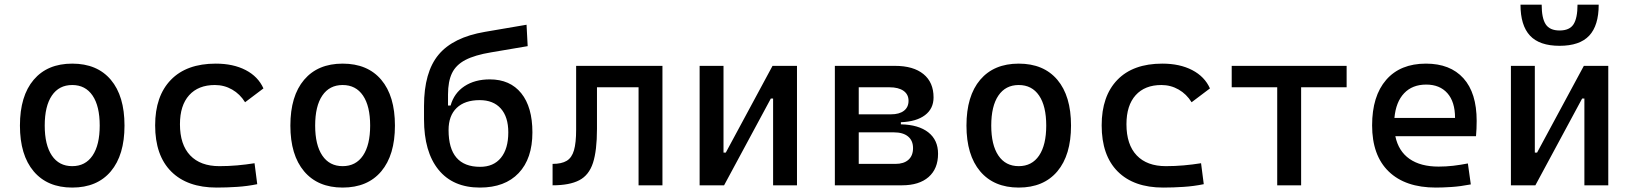

<svg xmlns="http://www.w3.org/2000/svg" viewBox="-20 -803 7071 832"><path d="M293 9.8Q185.5 9.8 126 -60.5Q66.4 -130.9 66.4 -258.8Q66.4 -387.2 126 -457.3Q185.5 -527.3 293 -527.3Q400.9 -527.3 460.2 -457.3Q519.5 -387.2 519.5 -258.8Q519.5 -130.9 460.2 -60.5Q400.9 9.8 293 9.8ZM293 -83Q350.1 -83 381.1 -128.9Q412.1 -174.8 412.1 -258.8Q412.1 -343.3 381.1 -388.9Q350.1 -434.6 293 -434.6Q235.8 -434.6 204.8 -388.9Q173.8 -343.3 173.8 -258.8Q173.8 -174.8 204.8 -128.9Q235.8 -83 293 -83Z M918.9 9.8Q791.5 9.8 721.9 -59.8Q652.3 -129.4 652.3 -259.8Q652.3 -386.7 720.5 -457Q788.6 -527.3 915 -527.3Q990.7 -527.3 1044.7 -499.3Q1098.6 -471.2 1121.6 -419.9L1042 -359.9Q1020 -395.5 985.8 -415Q951.7 -434.6 911.1 -434.6Q839.4 -434.6 799.6 -390.4Q759.8 -346.2 759.8 -264.6Q759.8 -176.3 804.2 -129.6Q848.6 -83 930.7 -83Q969.7 -83 1008.1 -86.4Q1046.4 -89.8 1083 -95.7L1094.7 -4.9Q1052.2 3.9 1007.3 6.8Q962.4 9.8 918.9 9.8Z M1464.8 9.8Q1357.4 9.8 1297.9 -60.5Q1238.3 -130.9 1238.3 -258.8Q1238.3 -387.2 1297.9 -457.3Q1357.4 -527.3 1464.8 -527.3Q1572.8 -527.3 1632.1 -457.3Q1691.4 -387.2 1691.4 -258.8Q1691.4 -130.9 1632.1 -60.5Q1572.8 9.8 1464.8 9.8ZM1464.8 -83Q1522 -83 1553 -128.9Q1584 -174.8 1584 -258.8Q1584 -343.3 1553 -388.9Q1522 -434.6 1464.8 -434.6Q1407.7 -434.6 1376.7 -388.9Q1345.7 -343.3 1345.7 -258.8Q1345.7 -174.8 1376.7 -128.9Q1407.7 -83 1464.8 -83Z M2059.6 9.8Q1942.9 9.8 1880.1 -67.6Q1817.4 -145 1817.4 -286.1V-343.8Q1817.4 -490.2 1880.4 -565.9Q1943.4 -641.6 2081.5 -665L2261.7 -695.8L2266.6 -603L2108.4 -576.2Q2037.6 -564.5 1996.8 -543.2Q1956.1 -522 1938.7 -486.1Q1921.4 -450.2 1921.4 -393.6V-345.7H1932.6Q1947.8 -399.9 1992.7 -429.4Q2037.6 -459 2102.5 -459Q2190.4 -459 2238.8 -398.9Q2287.1 -338.9 2287.1 -229.5Q2287.1 -115.7 2227.5 -53Q2168 9.8 2059.6 9.8ZM2060.5 -80.1Q2118.7 -80.1 2150.6 -119.1Q2182.6 -158.2 2182.6 -229.5Q2182.6 -296.4 2150.1 -332.8Q2117.7 -369.1 2058.6 -369.1Q1994.1 -369.1 1959 -335.4Q1923.8 -301.8 1923.8 -239.3Q1923.8 -80.1 2060.5 -80.1Z M2374.5 0V-92.8Q2413.6 -92.8 2435.8 -106.2Q2458 -119.6 2467.3 -151.9Q2476.6 -184.1 2476.6 -241.2V-517.6H2850.6V0H2747.1V-424.8H2566.9V-244.6Q2566.9 -150.4 2549.6 -97.2Q2532.2 -43.9 2490.2 -22Q2448.2 0 2374.5 0Z M3011.7 0V-517.6H3115.2V-141.6H3125L3327.6 -517.6H3433.6V0H3330.1V-376H3320.3L3117.7 0Z M3597.7 0V-517.6H3858.4Q3938 -517.6 3981.7 -481.9Q4025.4 -446.3 4025.4 -380.9Q4025.4 -332 3988.3 -304Q3951.2 -275.9 3883.8 -273.4V-264.2Q3960.4 -262.7 4002.7 -229.5Q4044.9 -196.3 4044.9 -136.7Q4044.9 -71.8 4003.9 -35.9Q3962.9 0 3888.7 0ZM3834 -424.8H3701.2V-307.6H3840.8Q3877 -307.6 3897 -323Q3917 -338.4 3917 -366.2Q3917 -394 3895.3 -409.4Q3873.5 -424.8 3834 -424.8ZM3853.5 -229.5H3701.2V-92.8H3860.4Q3896.5 -92.8 3916.5 -110.6Q3936.5 -128.4 3936.5 -161.1Q3936.5 -193.8 3914.8 -211.7Q3893.1 -229.5 3853.5 -229.5Z M4394.5 9.8Q4287.1 9.8 4227.5 -60.5Q4168 -130.9 4168 -258.8Q4168 -387.2 4227.5 -457.3Q4287.1 -527.3 4394.5 -527.3Q4502.4 -527.3 4561.8 -457.3Q4621.1 -387.2 4621.1 -258.8Q4621.1 -130.9 4561.8 -60.5Q4502.4 9.8 4394.5 9.8ZM4394.5 -83Q4451.7 -83 4482.7 -128.9Q4513.7 -174.8 4513.7 -258.8Q4513.7 -343.3 4482.7 -388.9Q4451.7 -434.6 4394.5 -434.6Q4337.4 -434.6 4306.4 -388.9Q4275.4 -343.3 4275.4 -258.8Q4275.4 -174.8 4306.4 -128.9Q4337.4 -83 4394.5 -83Z M5020.5 9.8Q4893.1 9.8 4823.5 -59.8Q4753.9 -129.4 4753.9 -259.8Q4753.9 -386.7 4822 -457Q4890.1 -527.3 5016.6 -527.3Q5092.3 -527.3 5146.2 -499.3Q5200.2 -471.2 5223.1 -419.9L5143.6 -359.9Q5121.6 -395.5 5087.4 -415Q5053.2 -434.6 5012.7 -434.6Q4940.9 -434.6 4901.1 -390.4Q4861.3 -346.2 4861.3 -264.6Q4861.3 -176.3 4905.8 -129.6Q4950.2 -83 5032.2 -83Q5071.3 -83 5109.6 -86.4Q5147.9 -89.8 5184.6 -95.7L5196.3 -4.9Q5153.8 3.9 5108.9 6.8Q5064 9.8 5020.5 9.8Z M5514.6 0V-424.8H5317.4V-517.6H5815.4V-424.8H5618.2V0Z M6202.1 9.8Q6069.8 9.8 5997.8 -59.8Q5925.8 -129.4 5925.8 -259.8Q5925.8 -386.7 5986.8 -457Q6047.9 -527.3 6159.2 -527.3Q6264.2 -527.3 6321.5 -463.9Q6378.9 -400.4 6378.9 -279.3Q6378.9 -243.7 6376 -212.9H6026.4Q6040 -147.9 6087.9 -114.5Q6135.7 -81.1 6213.9 -81.1Q6246.1 -81.1 6277.3 -84.7Q6308.6 -88.4 6340.8 -94.7L6353.5 -3.9Q6307.6 4.9 6269.5 7.3Q6231.4 9.8 6202.1 9.8ZM6160.2 -436.5Q6100.1 -436.5 6064.5 -398.9Q6028.8 -361.3 6022.5 -292H6285.2Q6285.2 -361.8 6252 -399.2Q6218.8 -436.5 6160.2 -436.5Z M6527.3 0V-517.6H6630.9V-141.6H6640.6L6843.3 -517.6H6949.2V0H6845.7V-376H6835.9L6633.3 0ZM6738.3 -604.5Q6650.9 -604.5 6609.9 -648.7Q6568.8 -692.9 6568.8 -782.7H6660.6Q6660.6 -724.1 6678.2 -697.5Q6695.8 -670.9 6738.3 -670.9Q6781.7 -670.9 6798.8 -698Q6815.9 -725.1 6815.9 -782.7H6907.7Q6907.7 -692.4 6866.5 -648.4Q6825.2 -604.5 6738.3 -604.5Z"/></svg>

Font: Caskaydia Cove
Style: Regular
Weight: 400
Monospace: yes
Designer: Aaron Bell
Foundry: Saja Typeworks
Version: Version 4.300; ttfautohint (v1.8.3)